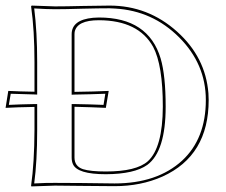

<svg xmlns="http://www.w3.org/2000/svg" viewBox="-23 -668 814 691"><path d="M174.8 -645Q212.9 -645 272.9 -646.5Q333.5 -647.9 371.1 -647.9Q509.8 -647.9 614.3 -554.2Q716.8 -462.4 727.1 -332.5Q728 -319.8 728 -308.1Q728 -107.9 562 -32.7Q484.4 2 389.2 2Q335 2 269.5 1Q213.4 0 174.8 0L89.8 2.9L88.9 0Q100.6 -81.5 101.1 -200.2V-283.2Q37.6 -282.2 -2.9 -279.8L6.8 -340.8Q43 -338.9 101.1 -337.9V-444.8Q101.1 -559.6 88.9 -645L90.8 -647.9Q91.8 -647.9 174.8 -645ZM245.1 -101.1Q245.1 -69.3 275.9 -59.1Q302.7 -50.8 357.9 -50.8Q467.8 -50.8 509.3 -87.9Q562.5 -136.7 563 -284.2Q563 -433.6 528.3 -499Q475.6 -594.7 333 -595.2Q253.9 -595.2 245.6 -552.7Q245.1 -548.3 245.1 -544.9V-337.4Q317.4 -338.4 368.2 -340.8L357.9 -279.8Q308.6 -282.2 245.1 -283.7ZM174.8 -634.8Q146 -634.8 100.1 -637.7Q110.8 -553.2 110.8 -444.8V-327.6L100.6 -328.1Q49.3 -329.1 15.6 -330.6L8.8 -290.5Q47.9 -292.5 100.6 -293.5H110.8V-200.2Q110.8 -87.4 100.1 -7.8Q146.5 -10.3 174.8 -9.8Q214.4 -9.8 270 -9.3Q335.9 -8.3 389.2 -7.8Q542.5 -7.8 632.3 -89.8Q717.8 -168.9 717.8 -308.1Q717.8 -437.5 621.6 -533.7Q525.9 -629.4 391.6 -637.2Q380.9 -637.7 371.1 -638.2Q333.5 -638.2 273.4 -636.7Q212.4 -634.8 174.8 -634.8ZM234.9 -101.1V-293.5H245.1Q303.2 -292.5 349.6 -290.5L356 -330.6Q307.1 -328.6 245.1 -327.6L234.9 -327.1V-544.9Q234.9 -596.7 312 -604Q322.8 -605 333 -605Q511.2 -605 555.2 -457.5Q573.2 -396 573.2 -284.2Q573.2 -123.5 507.3 -74.7Q460.9 -41.5 357.9 -41Q254.9 -41 239.3 -77.6Q234.9 -87.9 234.9 -101.1Z"/></svg>

Font: Linux Biolinum Outline O
Style: Bold
Weight: 700
Designer: Philipp H. Poll
Foundry: Philipp H. Poll
Version: Version 0.9.2